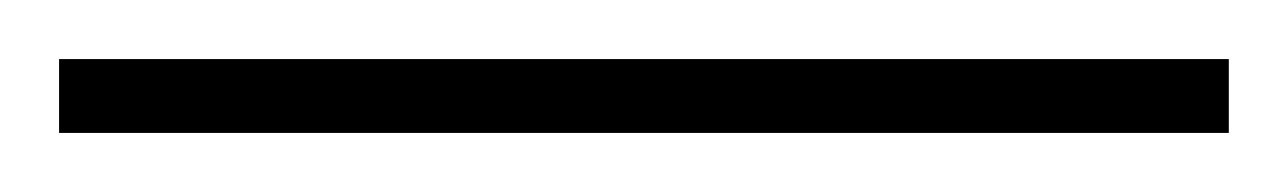

<svg xmlns="http://www.w3.org/2000/svg" viewBox="-22 71 436 65"><path d="M394 116H-2V91H394Z"/></svg>

Font: Noto Sans Thai Looped UI Narrow Thin
Style: Regular
Weight: 100
Width: 4
Designer: Cadson Demak Team
Foundry: Cadson Demak Co., Ltd.
Version: Version 1.000; ttfautohint (v1.8.4.7-5d5b)